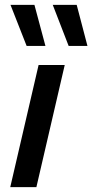

<svg xmlns="http://www.w3.org/2000/svg" viewBox="-20 -766 378 786"><path d="M245 -500 129 0H22L138 -500ZM121 -746 166 -578H89L23 -746ZM294 -746 338 -578H261L196 -746Z"/></svg>

Font: Work Sans Medium
Style: Italic
Weight: 500
Italic angle: -13°
Designer: Wei Huang
Foundry: Wei Huang
Version: Version 2.012; ttfautohint (v1.8.3)